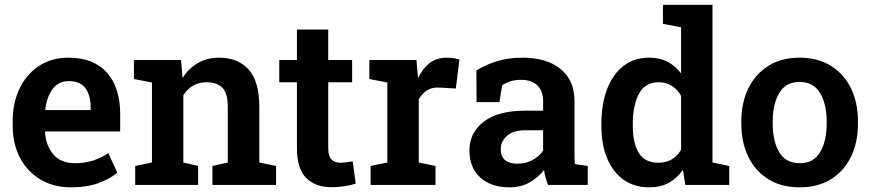

<svg xmlns="http://www.w3.org/2000/svg" viewBox="-20 -782 3682 812"><path d="M282.2 10.3Q206.5 10.3 150.6 -23.2Q94.7 -56.6 64.2 -115.5Q33.7 -174.3 33.7 -250V-270Q33.7 -347.7 63.2 -408.4Q92.8 -469.2 145.8 -503.7Q198.7 -538.1 269 -538.1Q376 -538.1 432.1 -474.9Q488.3 -411.6 488.3 -299.8V-226.1H171.4L170.4 -223.1Q173.8 -166 205.8 -128.9Q237.8 -91.8 296.4 -91.8Q337.4 -91.8 372.1 -102.5Q406.7 -113.3 438 -134.3L476.1 -51.8Q444.3 -24.9 395.5 -7.3Q346.7 10.3 282.2 10.3ZM172.9 -316.4H363.3V-329.1Q363.3 -378.9 341.3 -408.9Q319.3 -439 271 -439Q227.1 -439 202.1 -404.8Q177.2 -370.6 171.4 -318.8Z M551.8 0V-80.1L622.6 -94.7V-433.1L546.4 -447.8V-528.3H745.6L752 -452.1Q778.3 -493.2 817.6 -515.6Q856.9 -538.1 906.7 -538.1Q986.3 -538.1 1031.5 -487.8Q1076.7 -437.5 1076.7 -331.1V-94.7L1147.5 -80.1V0H878.4V-80.1L943.4 -94.7V-330.1Q943.4 -386.7 920.9 -410.4Q898.4 -434.1 854 -434.1Q821.3 -434.1 796.4 -419.7Q771.5 -405.3 755.4 -378.9V-94.7L817.9 -80.1V0Z M1383.8 9.8Q1313.5 9.8 1274.7 -29.5Q1235.8 -68.8 1235.8 -154.3V-434.1H1161.1V-528.3H1235.8V-657.2H1368.2V-528.3H1469.2V-434.1H1368.2V-154.3Q1368.2 -122.1 1381.6 -107.9Q1395 -93.8 1418.5 -93.8Q1431.2 -93.8 1446.3 -95.7Q1461.4 -97.7 1471.7 -99.6L1484.4 -5.4Q1462.9 1.5 1436 5.6Q1409.2 9.8 1383.8 9.8Z M1547.4 0V-80.1L1618.2 -94.7V-433.1L1542 -447.8V-528.3H1741.2L1747.1 -462.4L1748 -451.2Q1789.1 -538.1 1868.2 -538.1Q1897.9 -538.1 1922.9 -530.3L1907.7 -407.7L1837.9 -411.6Q1806.2 -413.1 1785.6 -399.7Q1765.1 -386.2 1751 -362.3V-94.7L1821.8 -80.1V0Z M2136.2 10.3Q2056.6 10.3 2011 -31.5Q1965.3 -73.2 1965.3 -146Q1965.3 -220.7 2025.9 -267.3Q2086.4 -314 2201.7 -314H2276.9V-355.5Q2276.9 -396 2253.2 -420.2Q2229.5 -444.3 2183.6 -444.3Q2158.7 -444.3 2138.9 -438.2Q2119.1 -432.1 2103.5 -420.9L2092.3 -350.1H1995.6L1994.6 -483.9Q2034.2 -508.8 2082.5 -523.4Q2130.9 -538.1 2189.9 -538.1Q2292 -538.1 2350.8 -490.2Q2409.7 -442.4 2409.7 -354V-128.9Q2409.7 -118.2 2409.9 -107.9Q2410.2 -97.7 2411.6 -87.9L2465.8 -80.1V0H2297.4Q2292 -15.1 2287.4 -31Q2282.7 -46.9 2280.8 -63Q2254.9 -30.3 2218.8 -10Q2182.6 10.3 2136.2 10.3ZM2168.9 -89.8Q2202.6 -89.8 2231.9 -105.2Q2261.2 -120.6 2276.9 -145V-231H2201.2Q2149.9 -231 2123.8 -207.3Q2097.7 -183.6 2097.7 -151.4Q2097.7 -89.8 2168.9 -89.8Z M2725.6 10.3Q2662.6 10.3 2617.2 -22Q2571.8 -54.2 2547.6 -112.5Q2523.4 -170.9 2523.4 -248.5V-258.8Q2523.4 -342.3 2547.6 -405.3Q2571.8 -468.3 2616.9 -503.2Q2662.1 -538.1 2725.1 -538.1Q2770 -538.1 2803.2 -520.8Q2836.4 -503.4 2860.4 -471.2V-666.5L2783.7 -681.2V-761.7H2993.2V-94.7L3064 -80.1V0H2878.4L2868.2 -64Q2842.8 -27.3 2807.9 -8.5Q2772.9 10.3 2725.6 10.3ZM2764.2 -93.8Q2828.1 -93.8 2860.4 -148.4V-377Q2845.2 -403.8 2821.3 -418.9Q2797.4 -434.1 2765.1 -434.1Q2708.5 -434.1 2682.4 -385.5Q2656.2 -336.9 2656.2 -258.8V-248.5Q2656.2 -176.8 2681.6 -135.3Q2707 -93.8 2764.2 -93.8Z M3362.8 10.3Q3285.2 10.3 3229.7 -23.9Q3174.3 -58.1 3144.8 -118.9Q3115.2 -179.7 3115.2 -258.8V-269Q3115.2 -347.7 3145 -408.4Q3174.8 -469.2 3230 -503.7Q3285.2 -538.1 3361.8 -538.1Q3438.5 -538.1 3493.9 -503.7Q3549.3 -469.2 3578.9 -408.7Q3608.4 -348.1 3608.4 -269V-258.8Q3608.4 -179.2 3578.9 -118.7Q3549.3 -58.1 3494.1 -23.9Q3439 10.3 3362.8 10.3ZM3362.8 -91.8Q3420.4 -91.8 3448.2 -138.2Q3476.1 -184.6 3476.1 -258.8V-269Q3476.1 -341.8 3448 -388.7Q3419.9 -435.5 3361.8 -435.5Q3303.2 -435.5 3275.6 -388.7Q3248 -341.8 3248 -269V-258.8Q3248 -184.1 3275.6 -137.9Q3303.2 -91.8 3362.8 -91.8Z"/></svg>

Font: Roboto Slab SemiBold
Style: Regular
Weight: 600
Designer: Google
Version: Version 2.001; ttfautohint (v1.8.3)